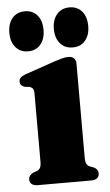

<svg xmlns="http://www.w3.org/2000/svg" viewBox="-51 -716 430 750"><g transform="rotate(-5 164.5 -340.5)"><path d="M258.5 -460.5V-91.5Q258.5 -74.5 262.5 -67Q266.5 -59.5 274.5 -55.5L288.5 -50.5Q298 -46.5 302.8 -40Q307.5 -33.5 307.5 -24.5Q307.5 -13 299.2 -6.5Q291 0 276.5 0H66Q51.5 0 43.2 -6.5Q35 -13 35 -24.5Q35 -33.5 40 -39.8Q45 -46 53.5 -50.5L69 -55.5Q77 -59.5 81 -67Q85 -74.5 85 -91.5V-356.5Q85 -371 80.8 -376.8Q76.5 -382.5 68 -385L49.5 -387Q40.5 -390 35.8 -395Q31 -400 31 -409Q31 -418.5 37.5 -424.8Q44 -431 58 -436L177.5 -477Q196 -483 207 -485.8Q218 -488.5 230.5 -488.5Q243 -488.5 250.8 -480.8Q258.5 -473 258.5 -460.5ZM75 -524Q44.2 -524 26 -545.2Q7.8 -566.5 7.8 -602Q7.8 -638.5 26 -659.8Q44.2 -681 75 -681Q105.8 -681 123.8 -659.8Q141.8 -638.5 141.8 -602Q141.8 -567 123.8 -545.5Q105.8 -524 75 -524ZM249.8 -524Q219 -524 200.6 -545.2Q182.2 -566.5 182.2 -602Q182.2 -638 200.6 -659.5Q219 -681 249.8 -681Q281 -681 299 -659.8Q317 -638.5 317 -602Q317 -567 299 -545.5Q281 -524 249.8 -524Z"/></g></svg>

Font: Fraunces
Style: Bold
Weight: 700
Version: Version 1.000;[b76b70a41]